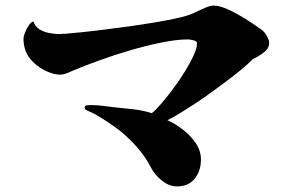

<svg xmlns="http://www.w3.org/2000/svg" viewBox="-20 -655 1040 687"><path d="M943 -501Q943 -482 923.5 -467Q904 -452 885 -444Q870 -428 842 -405Q814 -382 782.5 -358.5Q751 -335 727 -318Q705 -302 677.5 -284Q650 -266 624 -250Q598 -234 579 -225Q606 -213 633.5 -192Q661 -171 680 -143.5Q699 -116 699 -84Q699 -44 677 -16Q655 12 613 12Q585 12 559 -9Q533 -30 521 -54Q504 -87 481 -115.5Q458 -144 430 -169Q416 -183 392 -200Q368 -217 343.5 -232.5Q319 -248 300 -256Q295 -258 289 -261Q283 -264 283 -271Q283 -278 294 -278.5Q305 -279 308 -279Q328 -279 349.5 -276Q371 -273 391 -271Q423 -268 457.5 -264Q492 -260 523 -250Q536 -260 556 -283Q576 -306 598.5 -336Q621 -366 640.5 -397.5Q660 -429 672.5 -456Q685 -483 685 -500Q685 -508 671.5 -511Q658 -514 653 -514Q613 -514 558.5 -503Q504 -492 446 -475Q388 -458 335.5 -439Q283 -420 245 -404Q233 -399 220.5 -393.5Q208 -388 194 -388Q183 -388 172 -391Q128 -403 96 -435.5Q64 -468 64 -517Q64 -524 69.5 -538.5Q75 -553 83.5 -565Q92 -577 100 -578Q105 -560 121.5 -550Q138 -540 158 -536.5Q178 -533 194 -533H193Q198 -534 203 -534Q208 -534 212 -534Q271 -539 329 -546Q387 -553 445 -561Q476 -566 507 -570.5Q538 -575 569 -581Q601 -587 630.5 -594Q660 -601 689 -616Q700 -621 716.5 -628Q733 -635 744 -635Q768 -635 801 -619Q834 -603 866 -582.5Q898 -562 918 -547Q927 -540 935 -526Q943 -512 943 -501Z"/></svg>

Font: Kaisei Tokumin ExtraBold
Style: Regular
Weight: 800
Designer: Font-Kai, 金井和夫
Foundry: KAZUO KANAI
Version: Version 5.003